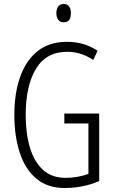

<svg xmlns="http://www.w3.org/2000/svg" viewBox="-20 -934 573 964"><path d="M303 -364H478V-25Q437 -7 392.5 1.5Q348 10 306 10Q218 10 162 -37.5Q106 -85 79 -168Q52 -251 52 -357Q52 -465 81 -547.5Q110 -630 168.5 -677Q227 -724 317 -724Q358 -724 396 -713.5Q434 -703 470 -679L448 -633Q415 -655 382.5 -664.5Q350 -674 318 -674Q212 -674 160.5 -588.5Q109 -503 109 -356Q109 -265 130 -194Q151 -123 195 -82Q239 -41 310 -41Q341 -41 370.5 -46.5Q400 -52 424 -61V-314H303ZM300 -914Q319 -914 327.5 -901Q336 -888 336 -868Q336 -822 300 -822Q282 -822 272.5 -834.5Q263 -847 263 -868Q263 -888 272 -901Q281 -914 300 -914Z"/></svg>

Font: Noto Sans Ethiopic ExtraCondensed Light
Style: Regular
Weight: 300
Width: 2
Designer: Monotype Design Team
Foundry: Monotype Imaging Inc.
Version: Version 2.102; ttfautohint (v1.8.4.7-5d5b)